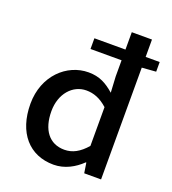

<svg xmlns="http://www.w3.org/2000/svg" viewBox="-145 -906 920 1028"><g transform="rotate(20 315.0 -392.0)"><path d="M429 -149C389 -103 350 -82 304 -82C218 -82 169 -147 169 -253C169 -353 231 -421 308 -421C349 -421 388 -407 429 -370ZM624 -698H544V-797H429V-698H252V-637H429V-545L434 -454C389 -493 349 -516 286 -516C163 -516 50 -412 50 -252C50 -87 139 13 277 13C340 13 395 -18 436 -58H439L448 0H544V-637L624 -643Z"/></g></svg>

Font: Noto Sans T Chinese Medium
Style: Regular
Weight: 500
Designer: Ryoko NISHIZUKA (kana & ideographs); Paul D. Hunt (Latin, Greek & Cyrillic); Wenlong ZHANG (bopomofo); Sandoll Communica
Foundry: Adobe Systems Incorporated
Version: Version 1.000;PS 1;hotconv 1.0.78;makeotf.lib2.5.61930